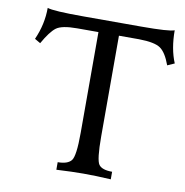

<svg xmlns="http://www.w3.org/2000/svg" viewBox="-79 -779 826 855"><g transform="rotate(10 334.0 -351.5)"><path d="M477.5 0Q411.6 -3.9 353.5 -3.9Q303.7 -3.9 231.4 0V-34.2Q275.9 -34.2 292.7 -54.7Q309.6 -75.2 309.6 -180.7V-636.2H212.9Q144 -636.2 119.1 -617.4Q94.2 -598.6 62.5 -542.5L36.6 -557.6Q68.4 -628.4 68.4 -703.1Q95.2 -693.4 231 -693.4H494.1Q619.1 -693.4 642.6 -703.1Q642.6 -619.6 668.5 -557.6L636.7 -543.5Q616.7 -598.6 590.3 -616.9Q564 -635.3 493.2 -636.2H402.3V-180.7Q402.3 -74.7 417 -54.4Q431.6 -34.2 477.5 -34.2Z"/></g></svg>

Font: Almanac
Style: Regular
Weight: 400
Designer: Eden's Almanac
Version: Version 3.501;March 28, 2021;FontCreator 13.0.0.2683 64-bit